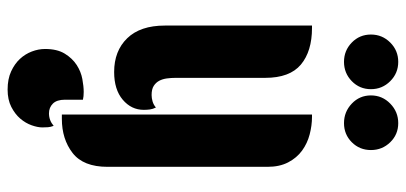

<svg xmlns="http://www.w3.org/2000/svg" viewBox="-294 -474 1041 492"><g transform="rotate(90 226.0 -227.5)"><path d="M179 -158Q179 -146 180.5 -135Q182 -124 186.5 -115.5Q191 -107 199.5 -101.5Q208 -96 223 -96Q231 -96 239.5 -98.5Q248 -101 255 -107Q259 -99 260 -91.5Q261 -84 261 -76Q261 -44 235 -22Q209 0 164 0Q110 0 77.5 -33.5Q45 -67 45 -130V-507H51Q111 -507 145 -478.5Q179 -450 179 -387ZM407 17Q407 79 371.5 106.5Q336 134 284 134H273V-507H279Q301 -507 324 -501Q347 -495 365.5 -481.5Q384 -468 395.5 -446Q407 -424 407 -393ZM105 177Q105 146 117 126.5Q129 107 146 96Q163 85 182 81.5Q201 78 215 78Q227 78 235 80V126Q235 147 245 157Q255 167 270 167Q288 167 302 155Q305 163 305.5 169.5Q306 176 306 184Q306 196 300.5 211.5Q295 227 283.5 240.5Q272 254 253.5 263.5Q235 273 209 273Q182 273 162.5 264Q143 255 130.5 241.5Q118 228 111.5 211Q105 194 105 177ZM68 -658Q68 -687 88.5 -707.5Q109 -728 138 -728Q167 -728 187.5 -707.5Q208 -687 208 -658Q208 -629 187.5 -609Q167 -589 138 -589Q109 -589 88.5 -609Q68 -629 68 -658ZM224 -658Q224 -687 245 -707.5Q266 -728 295 -728Q324 -728 344 -707.5Q364 -687 364 -658Q364 -629 344 -609Q324 -589 295 -589Q266 -589 245 -609Q224 -629 224 -658Z"/></g></svg>

Font: Kenia
Style: Regular
Weight: 400
Designer: Julia Petretta
Foundry: Julia Petretta
Version: Version 1.001